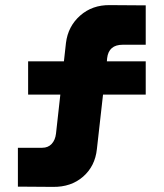

<svg xmlns="http://www.w3.org/2000/svg" viewBox="-20 -730 640 751"><path d="M50 0V-152H145Q168 -152 182 -167Q196 -182 199 -207L216 -360H90V-490H230L238 -562Q246 -627 293.5 -669Q341 -711 410 -710L550 -709V-555H460Q405 -555 399 -502L398 -490H550V-360H383L359 -147Q352 -80 305 -39Q258 2 187 1Z"/></svg>

Font: Geist Mono UltraBlack
Style: Regular
Weight: 900
Monospace: yes
Designer: Basement.studio, Andrés Briganti, Mateo Zaragoza
Foundry: Basement.studio, Vercel, Andrés Briganti, Guido Ferreyra, Mateo Zaragoza
Version: Version 1.400; ttfautohint (v1.8.4.7-5d5b)